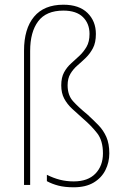

<svg xmlns="http://www.w3.org/2000/svg" viewBox="-20 -785 528 815"><path d="M387 -641Q387 -604 374.5 -580.5Q362 -557 344.5 -540Q327 -523 309 -507.5Q291 -492 279 -472Q267 -452 267 -423Q267 -381 290 -355.5Q313 -330 351 -299Q376 -276 397.5 -254Q419 -232 431.5 -203.5Q444 -175 444 -134Q444 -96 427.5 -63Q411 -30 377.5 -10Q344 10 293 10Q255 10 228 3Q201 -4 179 -16V-43Q207 -29 234.5 -22Q262 -15 293 -15Q353 -15 385 -48Q417 -81 417 -134Q417 -188 392.5 -219.5Q368 -251 333 -281Q308 -303 286.5 -323Q265 -343 252.5 -366.5Q240 -390 240 -423Q240 -456 252 -478Q264 -500 282 -516Q300 -532 317.5 -548.5Q335 -565 347.5 -586.5Q360 -608 360 -641Q360 -685 332 -712.5Q304 -740 249 -740Q176 -740 142 -694.5Q108 -649 108 -569V0H82V-570Q82 -663 124.5 -714Q167 -765 249 -765Q316 -765 351.5 -730Q387 -695 387 -641Z"/></svg>

Font: Noto Sans Khmer UI SemiCondensed Thin
Style: Regular
Weight: 100
Width: 4
Designer: Danh Hong and the Monotype Design Team
Foundry: Monotype Imaging Inc.
Version: Version 2.002; ttfautohint (v1.8.4.7-5d5b)